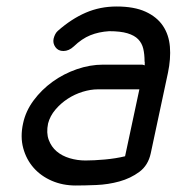

<svg xmlns="http://www.w3.org/2000/svg" viewBox="-20 -571 544 591"><path d="M418 -372 426 -370Q425 -372 425.5 -376Q426 -380 425 -382Q425 -404 421 -421Q417 -438 405.5 -450Q394 -462 372.5 -468.5Q351 -475 316 -475Q284 -473 258 -462.5Q232 -452 207 -428Q192 -414 175 -414Q159 -414 150.5 -426Q142 -438 145 -452Q149 -468 158 -476Q200 -513 244 -532Q288 -551 339 -551Q393 -551 428 -535Q463 -519 481.5 -491.5Q500 -464 503 -427Q506 -390 497 -347L444 -99Q436 -62 409 -42Q382 -22 347.5 -12.5Q313 -3 276.5 -1.5Q240 0 213 0Q173 0 139.5 -14.5Q106 -29 83.5 -54.5Q61 -80 51.5 -115Q42 -150 51 -191Q59 -229 83.5 -262Q108 -295 142 -319.5Q176 -344 216.5 -358Q257 -372 297 -372ZM409 -296H281Q259 -296 234.5 -288.5Q210 -281 188.5 -267Q167 -253 150.5 -233.5Q134 -214 128 -191Q122 -162 130 -140.5Q138 -119 154.5 -105Q171 -91 194.5 -84Q218 -77 243 -77Q269 -77 302.5 -80Q336 -83 365 -90Z"/></svg>

Font: VDS Compensated
Style: Light Italic
Weight: 300
Italic angle: -12°
Designer: artmaker
Foundry: artmaker
Version: Version 1.000 2012 initial release